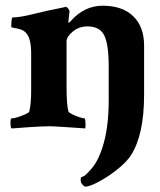

<svg xmlns="http://www.w3.org/2000/svg" viewBox="-20 -457 573 689"><path d="M285.2 212.9Q269.5 204.1 269.5 189.5Q269.5 180.7 270.5 179.7L283.2 173.8Q288.1 170.9 306.6 150.4Q335 119.1 352.5 55.7Q370.1 -7.8 370.1 -97.7V-218.8Q370.1 -297.9 354 -330.1Q337.9 -362.3 293.9 -362.3Q263.7 -362.3 241.2 -343.8Q218.8 -325.2 218.8 -308.6V-145.5Q218.8 -81.1 225.6 -56.6Q227.5 -52.7 239.3 -46.9Q251 -41 264.6 -36.6Q278.3 -32.2 283.2 -32.2Q285.2 -32.2 286.1 -24.4Q287.1 -16.6 287.1 -7.8Q287.1 1 285.2 3.9Q277.3 2.9 252 1.5Q226.6 0 198.7 -2Q170.9 -3.9 155.3 -3.9Q143.6 -3.9 123.5 -2.9Q103.5 -2 82 -0.5Q60.5 1 43.9 2.4Q27.3 3.9 21.5 3.9Q17.6 0 17.6 -16.6Q17.6 -32.2 21.5 -32.2Q29.3 -32.2 43.5 -36.6Q57.6 -41 70.8 -46.9Q84 -52.7 85 -56.6Q91.8 -84 91.8 -130.9V-264.6Q91.8 -319.3 74.2 -337.9Q66.4 -347.7 53.2 -351.6Q40 -355.5 30.3 -356.9Q20.5 -358.4 20.5 -360.4Q20.5 -394.5 25.4 -394.5Q50.8 -394.5 97.7 -406.2Q144.5 -418 204.1 -429.7L209 -430.7Q210 -431.6 212.9 -431.6L214.8 -432.6Q219.7 -432.6 224.6 -426.3Q229.5 -419.9 229.5 -416L225.6 -381.8Q224.6 -375 226.6 -375Q227.5 -375 233.4 -380.9Q282.2 -436.5 348.6 -436.5Q418.9 -436.5 458 -398.9Q497.1 -361.3 497.1 -293V-117.2Q497.1 26.4 450.2 99.6Q438.5 118.2 416 138.2Q393.6 158.2 367.7 175.3Q341.8 192.4 319.3 202.6Q296.9 212.9 285.2 212.9Z"/></svg>

Font: Crimson Text
Style: Bold
Weight: 700
Designer: Sebastian Kosch
Foundry: Sebastian Kosch
Version: Version 1.100